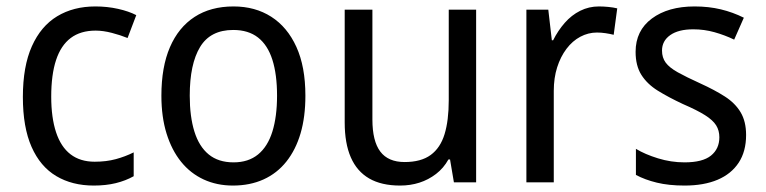

<svg xmlns="http://www.w3.org/2000/svg" viewBox="-20 -566 2377 596"><path d="M271 10Q204 10 154.5 -19.5Q105 -49 78 -110Q51 -171 51 -265Q51 -360 79 -422.5Q107 -485 157.5 -515.5Q208 -546 276 -546Q313 -546 346.5 -538.5Q380 -531 403 -519L376 -448Q354 -457 327 -464Q300 -471 277 -471Q230 -471 199.5 -448Q169 -425 154 -379.5Q139 -334 139 -266Q139 -201 154 -155.5Q169 -110 199 -87Q229 -64 274 -64Q310 -64 339.5 -72Q369 -80 395 -93V-19Q370 -5 339.5 2.5Q309 10 271 10Z M928 -269Q928 -203 913 -152Q898 -101 869 -64.5Q840 -28 798 -9Q756 10 703 10Q653 10 612 -9Q571 -28 542 -64Q513 -100 497 -151.5Q481 -203 481 -269Q481 -358 507.5 -419.5Q534 -481 584 -513.5Q634 -546 705 -546Q772 -546 822 -514Q872 -482 900 -420.5Q928 -359 928 -269ZM569 -269Q569 -204 583.5 -157.5Q598 -111 628 -86.5Q658 -62 705 -62Q751 -62 781 -86.5Q811 -111 825.5 -157.5Q840 -204 840 -269Q840 -335 825.5 -380.5Q811 -426 781 -449.5Q751 -473 704 -473Q633 -473 601 -420Q569 -367 569 -269Z M1458 -536V0H1389L1377 -71H1372Q1357 -44 1333.5 -26Q1310 -8 1282 1Q1254 10 1222 10Q1164 10 1126 -12Q1088 -34 1069 -77.5Q1050 -121 1050 -186V-536H1136V-195Q1136 -128 1160.5 -95.5Q1185 -63 1236 -63Q1287 -63 1317 -85Q1347 -107 1360 -149.5Q1373 -192 1373 -255V-536Z M1839 -546Q1853 -546 1868.5 -544.5Q1884 -543 1896 -540L1885 -458Q1873 -461 1859.5 -463Q1846 -465 1833 -465Q1806 -465 1781.5 -452Q1757 -439 1738.5 -414.5Q1720 -390 1709.5 -357Q1699 -324 1699 -284V0H1614V-536H1682L1693 -441H1697Q1712 -471 1733 -495Q1754 -519 1781 -532.5Q1808 -546 1839 -546Z M2296 -147Q2296 -96 2273 -61Q2250 -26 2207.5 -8Q2165 10 2105 10Q2056 10 2019 1Q1982 -8 1954 -23V-104Q1982 -87 2022.5 -74.5Q2063 -62 2105 -62Q2161 -62 2187 -83Q2213 -104 2213 -140Q2213 -161 2203 -177Q2193 -193 2168.5 -208.5Q2144 -224 2100 -243Q2055 -264 2022 -284.5Q1989 -305 1971 -333.5Q1953 -362 1953 -405Q1953 -471 2003.5 -508.5Q2054 -546 2136 -546Q2180 -546 2217.5 -537Q2255 -528 2289 -511L2259 -443Q2230 -457 2198 -466Q2166 -475 2132 -475Q2086 -475 2060.5 -457Q2035 -439 2035 -409Q2035 -387 2046.5 -371.5Q2058 -356 2084 -341.5Q2110 -327 2154 -307Q2198 -287 2230 -266.5Q2262 -246 2279 -217.5Q2296 -189 2296 -147Z"/></svg>

Font: Noto Sans Hebrew SemiCondensed
Style: Regular
Weight: 400
Width: 4
Designer: Monotype Design Team
Foundry: Monotype Imaging Inc.
Version: Version 2.003